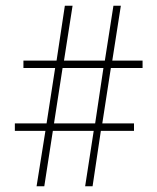

<svg xmlns="http://www.w3.org/2000/svg" viewBox="-20 -652 551 672"><path d="M139 -194H32V-220H143L173 -414H62V-440H178L207 -632H234L204 -440H347L377 -632H403L373 -440H479V-414H368L338 -220H449V-194H333L304 0H278L308 -194H165L135 0H108ZM313 -220 342 -414H199L169 -220Z"/></svg>

Font: Noto Sans Gurmukhi UI Condensed Thin
Style: Regular
Weight: 100
Width: 3
Designer: Jelle Bosma - Monotype Design Team
Foundry: Monotype Imaging Inc.
Version: Version 2.004; ttfautohint (v1.8.4.7-5d5b)